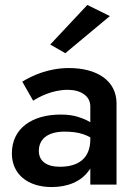

<svg xmlns="http://www.w3.org/2000/svg" viewBox="-20 -746 549 776"><path d="M424 -681 333 -726 183 -566 244 -531ZM114 -339C136 -353 189 -383 254 -383C305 -383 345 -359 345 -316V-252C332 -260 316 -267 297 -273C276 -280 252 -283 225 -283C112 -283 28 -229 28 -126C28 -42 92 10 189 10C253 10 307 -12 338 -55C341 -58 343 -62 345 -65V0H451V-328C451 -420 372 -471 259 -471C176 -471 111 -441 70 -416ZM137 -136C137 -184 173 -214 241 -214C269 -214 294 -211 315 -204C325 -201 335 -196 345 -191V-183C345 -102 292 -72 222 -72C168 -72 137 -95 137 -136Z"/></svg>

Font: Jost Medium
Style: Regular
Weight: 500
Version: Version 3.710